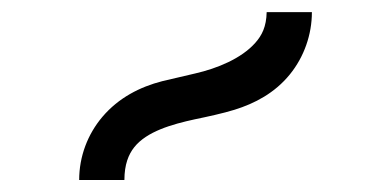

<svg xmlns="http://www.w3.org/2000/svg" viewBox="-20 -913 642 315"><path d="M109.9 -617.7H184.1C184.1 -643.1 190.9 -659.7 200.2 -671.4C220.7 -697.3 261.7 -709 299.8 -717.3C318.8 -721.2 346.2 -727.1 364.7 -732.9C397.9 -743.2 430.7 -760.3 455.6 -791C479 -819.8 491.7 -856.4 491.7 -893.1H417.5C417 -869.1 409.7 -855 398.9 -842.8C376 -816.9 336.4 -800.8 300.3 -792.5C264.2 -784.2 250 -780.8 246.1 -779.8C210 -770.5 174.8 -752.9 147.9 -721.2C124 -692.9 109.9 -656.7 109.9 -617.7Z"/></svg>

Font: Hack
Style: Regular
Weight: 400
Monospace: yes
Designer: Christopher Simpkins
Foundry: Christopher Simpkins
Version: Version 2.010